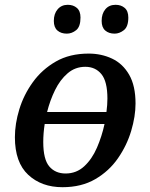

<svg xmlns="http://www.w3.org/2000/svg" viewBox="-20 -769 626 799"><path d="M240 10Q153 10 97.5 -41.5Q42 -93 42 -198Q42 -254 60.5 -314.5Q79 -375 117 -427.5Q155 -480 212.5 -513Q270 -546 349 -546Q402 -546 446.5 -525Q491 -504 517.5 -458Q544 -412 544 -338Q544 -285 526 -224.5Q508 -164 471 -110.5Q434 -57 376.5 -23.5Q319 10 240 10ZM335 -491Q293 -491 261.5 -464Q230 -437 209 -394Q188 -351 176 -303H423Q427 -333 427 -359Q427 -430 402 -460.5Q377 -491 335 -491ZM253 -47Q298 -47 330.5 -77Q363 -107 383.5 -154.5Q404 -202 415 -253H166Q160 -214 160 -178Q160 -106 185 -76.5Q210 -47 253 -47ZM457 -629Q433 -629 418 -642Q403 -655 403 -682Q403 -712 418.5 -730.5Q434 -749 461 -749Q484 -749 499 -736Q514 -723 514 -696Q514 -658 495.5 -643.5Q477 -629 457 -629ZM258 -629Q234 -629 219 -642Q204 -655 204 -682Q204 -712 220 -730.5Q236 -749 262 -749Q285 -749 300 -736Q315 -723 315 -696Q315 -658 297 -643.5Q279 -629 258 -629Z"/></svg>

Font: Noto Serif Medium
Style: Italic
Weight: 500
Italic angle: -12°
Designer: Monotype Design Team
Foundry: Monotype Imaging Inc.
Version: Version 2.014; ttfautohint (v1.8.4.7-5d5b)